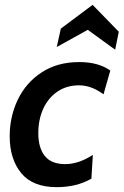

<svg xmlns="http://www.w3.org/2000/svg" viewBox="-20 -762 510 792"><path d="M20 -200Q20 -281 53.5 -351Q87 -421 152 -463.5Q217 -506 307 -506Q386 -506 435 -471L407 -373Q357 -410 306 -410Q254 -410 216 -383.5Q178 -357 158 -312.5Q138 -268 138 -213Q138 -152 165 -118.5Q192 -85 249 -85Q304 -85 363 -123L357 -25Q296 10 214 10Q115 10 67.5 -48Q20 -106 20 -200ZM231 -644 362 -742 470 -631 455 -557 342 -639 214 -568Z"/></svg>

Font: Cabin SemiBold
Style: Italic
Weight: 600
Italic angle: -7°
Designer: Pablo Impallari
Foundry: Pablo Impallari. http://www.impallari.com Igino Marini. http://www.ikern.com
Version: Version 2.200